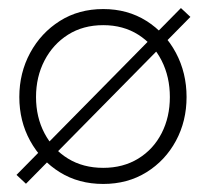

<svg xmlns="http://www.w3.org/2000/svg" viewBox="-20 -445 530 477"><path d="M429.5 -425 453 -403 44.5 11.5 21 -10.5ZM236.5 12Q175.5 12 128.8 -17Q82 -46 55 -95Q28 -144 28 -204Q28 -264 55 -313.8Q82 -363.5 128.8 -393Q175.5 -422.5 236.5 -422.5Q297 -422.5 343.8 -393Q390.5 -363.5 417 -313.8Q443.5 -264 443.5 -204Q443.5 -144 417 -95Q390.5 -46 343.8 -17Q297 12 236.5 12ZM236.5 -28Q286 -28 323.5 -51Q361 -74 381.5 -114Q402 -154 402 -204Q402 -254 381.5 -294.5Q361 -335 323.5 -358.8Q286 -382.5 236.5 -382.5Q186.5 -382.5 149 -358.8Q111.5 -335 90.5 -294.5Q69.5 -254 69.5 -204Q69.5 -154 90.5 -114Q111.5 -74 149 -51Q186.5 -28 236.5 -28Z"/></svg>

Font: League Spartan Thin ExtraLight
Style: Regular
Weight: 250
Version: Version 2.002